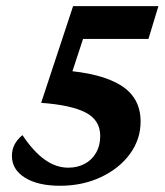

<svg xmlns="http://www.w3.org/2000/svg" viewBox="-20 -593 533 622"><path d="M304.7 -152.3Q304.7 -204.1 257.3 -228.5Q210 -252.9 113.3 -259.8L216.8 -573.2H493.2L460.9 -466.8H249L204.1 -330.1L181.6 -365.2Q307.6 -356.4 371.6 -316.4Q435.5 -276.4 435.5 -199.2Q435.5 -141.6 400.9 -94.2Q366.2 -46.9 306.6 -19Q247.1 8.8 174.8 8.8Q102.5 8.8 60.5 -17.6Q18.6 -43.9 18.6 -87.9Q18.6 -108.4 27.3 -125Q36.1 -141.6 52.7 -155.3Q87.9 -102.5 124.5 -76.2Q161.1 -49.8 201.2 -49.8Q230.5 -49.8 253.9 -62Q277.3 -74.2 291 -97.7Q304.7 -121.1 304.7 -152.3Z"/></svg>

Font: Crimson Pro
Style: Bold Italic
Weight: 700
Italic angle: -12°
Designer: Jacques Le Bailly
Foundry: Baron von Fonthausen
Version: Version 1.003